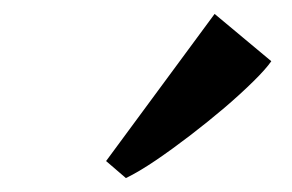

<svg xmlns="http://www.w3.org/2000/svg" viewBox="-20 -875 420 276"><path d="M132.5 -643.5 288.5 -855 370 -787Q362 -775.5 344.2 -758Q326.5 -740.5 302.8 -720.2Q279 -700 253.2 -680.2Q227.5 -660.5 203.5 -644.2Q179.5 -628 161 -619Z"/></svg>

Font: Merriweather 48pt SemiBold
Style: Italic
Weight: 600
Italic angle: -7.8°
Designer: Eben Sorkin
Foundry: Eben Sorkin
Version: Version 2.101